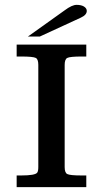

<svg xmlns="http://www.w3.org/2000/svg" viewBox="-20 -773 378 793"><path d="M336.4 0H335H334H51.3H49.8H48.8V-1V-2.4V-45.9V-46.9V-48.3H49.8H51.3H67.4Q125.5 -48.3 133.8 -60.1Q138.2 -66.4 138.2 -83V-504.9Q138.2 -528.3 127.9 -533.7Q116.7 -539.6 67.4 -539.6H51.3H49.8H48.8V-541V-542V-586.4V-587.9V-588.9H49.8H51.3H334H335H336.4V-587.9V-586.4V-542V-541V-539.6H335H334H317.4Q269 -539.6 257.8 -533.7Q247.1 -528.3 247.1 -504.9V-83Q247.1 -59.6 257.8 -54.2Q269 -48.3 317.4 -48.3H334H335H336.4V-46.9V-45.9V-2.4V-1ZM296.9 -752.9Q315.4 -752.9 326.7 -746.1Q338.4 -738.8 338.4 -728Q338.4 -711.4 314 -700.2L144.5 -622.1H144H143.6H103H99.1H95.2L98.6 -624.5L101.6 -626.5L246.6 -730Q277.8 -753.4 296.9 -752.9Z"/></svg>

Font: RIT Rachana
Style: Bold
Weight: 700
Designer: Hussain KH
Version: 1.5.2